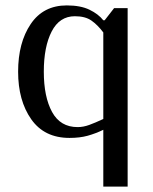

<svg xmlns="http://www.w3.org/2000/svg" viewBox="-20 -500 564 710"><path d="M362 -20Q333 -6 304 2Q275 10 237 10Q144 10 95.5 -59Q47 -128 47 -235Q47 -342 93.5 -411Q140 -480 227 -480Q278 -480 311 -464Q344 -448 362 -425H367L402 -470H452V190H362ZM362 -60V-380Q341 -408 318 -424Q295 -440 257 -440Q200 -440 171 -383.5Q142 -327 142 -235Q142 -142 172.5 -86Q203 -30 267 -30Q288 -30 310 -38Q332 -46 362 -60Z"/></svg>

Font: Philosopher
Style: Regular
Weight: 400
Designer: Jovanny Lemonad
Foundry: Jovanny Lemonad
Version: Version 2.000